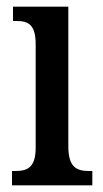

<svg xmlns="http://www.w3.org/2000/svg" viewBox="-20 -556 308 576"><path d="M16 0H257V-43H247C209 -43 185 -55 185 -117V-536H19V-493H30C66 -493 87 -481 87 -423V-113C87 -54 63 -43 26 -43H16Z"/></svg>

Font: Noto Serif Devanagari ExtraCondensed Medium
Style: Regular
Weight: 500
Width: 2
Designer: Universal Thirst, Indian Type Foundry and the Monotype Design Team
Foundry: Monotype Imaging Inc.
Version: Version 2.004